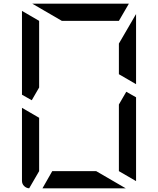

<svg xmlns="http://www.w3.org/2000/svg" viewBox="-20 -1020 856 1040"><path d="M717 -564 624 -618V-784L717 -944ZM192 -546 152 -477 99 -507V-959V-961L192 -907ZM315 -907 155 -1000H676H678L624 -907ZM661 0H210L263 -93H501ZM138 0Q122 -1 110.5 -12.5Q99 -24 99 -41V-436L192 -382V-93ZM717 -493V-41V-39L624 -93V-454L664 -523Z"/></svg>

Font: DSEG7 Modern Mini
Style: Regular
Weight: 400
Designer: Keshikan(Twitter:@keshinomi_88pro)
Version: Version 0.46